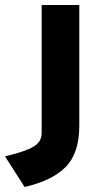

<svg xmlns="http://www.w3.org/2000/svg" viewBox="-90 -531 412 765"><path d="M8 214 -70 92Q10.5 73 43.2 53.5Q76 34 76 -1V-511H226V-31Q226 79.5 171.8 134.2Q117.5 189 8 214Z"/></svg>

Font: Overpass Black
Style: Regular
Weight: 900
Designer: Delve Withrington, Dave Bailey, Thomas Jockin
Foundry: Delve Fonts LLC
Version: Version 4.000; ttfautohint (v1.8.3)